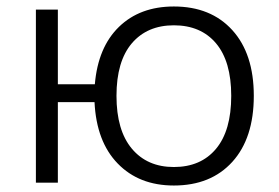

<svg xmlns="http://www.w3.org/2000/svg" viewBox="-20 -569 868 598"><path d="M521.5 8.8Q413.1 8.8 346.7 -59.6Q280.3 -127.9 274.4 -251H160.2V0H91.8V-539.1H160.2V-306.6H275.4Q285.2 -421.9 350.6 -485.4Q416 -548.8 521.5 -548.8Q636.7 -548.8 703.6 -475.1Q770.5 -401.4 770.5 -270.5Q770.5 -138.7 703.6 -64.9Q636.7 8.8 521.5 8.8ZM521.5 -48.8Q605.5 -48.8 652.8 -105.5Q700.2 -162.1 700.2 -270.5Q700.2 -377.9 652.8 -434.1Q605.5 -490.2 521.5 -490.2Q438.5 -490.2 390.6 -434.1Q342.8 -377.9 342.8 -270.5Q342.8 -163.1 390.6 -106Q438.5 -48.8 521.5 -48.8Z"/></svg>

Font: Min Sans Light
Style: Regular
Weight: 300
Designer: Jinseong-Kim, NotoSansCJK, Nunito
Foundry: Jinseong-Kim
Version: Version 1.400;Glyphs 3.1.2 (3151)